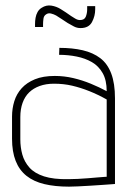

<svg xmlns="http://www.w3.org/2000/svg" viewBox="-20 -688 486 718"><path d="M306 -665V-653Q306 -639 301 -626Q296 -613 279 -613Q270 -613 260.5 -619Q251 -625 246 -628Q236 -635 226.5 -641.5Q217 -648 207 -654Q191 -664 172 -667Q153 -670 136 -659Q126 -653 120.5 -643Q115 -633 113 -621.5Q111 -610 111 -598V-587H141V-598Q141 -607 142.5 -618Q144 -629 152 -634Q160 -640 170.5 -637.5Q181 -635 190 -630Q200 -624 211 -616.5Q222 -609 233 -602Q245 -595 256.5 -589Q268 -583 281 -583Q312 -583 324 -605.5Q336 -628 336 -653V-665ZM379 -347Q351 -362 319.5 -375Q288 -388 254 -396Q220 -404 185 -404Q141 -404 110.5 -391.5Q80 -379 61 -358Q42 -337 33.5 -309.5Q25 -282 25 -252V-169Q25 -121 38.5 -86.5Q52 -52 79 -30.5Q106 -9 146 0.5Q186 10 238 10Q250 10 271.5 9Q293 8 317 6.5Q341 5 362.5 3.5Q384 2 397.5 1Q411 0 410 0V-320Q410 -376 396 -413Q382 -450 355 -470.5Q328 -491 289.5 -500Q251 -509 202 -509L201 -483Q235 -483 267 -476.5Q299 -470 324 -455.5Q349 -441 364 -414.5Q379 -388 379 -347ZM379 -316V-27Q380 -27 370.5 -26.5Q361 -26 345 -24.5Q329 -23 309.5 -21.5Q290 -20 271 -19Q252 -18 236 -18Q180 -17 144.5 -28.5Q109 -40 90 -61.5Q71 -83 63.5 -110Q56 -137 56 -167V-250Q56 -280 64.5 -303.5Q73 -327 89 -342.5Q105 -358 128.5 -366.5Q152 -375 182 -375Q218 -375 250 -367.5Q282 -360 314.5 -347Q347 -334 379 -316Z"/></svg>

Font: Advent Pro ExtraLight
Style: Regular
Weight: 250
Version: Version 3.000